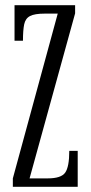

<svg xmlns="http://www.w3.org/2000/svg" viewBox="-20 -720 350 740"><path d="M29.5 0V-32.5L202.5 -667.5H152Q113.5 -667.5 95.8 -658.2Q78 -649 73.2 -626.2Q68.5 -603.5 68.5 -563H36V-700H269.5V-668.5L94 -32.5H164Q216 -32.5 231.5 -55Q247 -77.5 247 -138.5H279.5V0Z"/></svg>

Font: Imbue 10pt Light
Style: Regular
Weight: 300
Designer: Tyler Finck
Foundry: Etcetera Type Company
Version: Version 1.102; ttfautohint (v1.8.3)